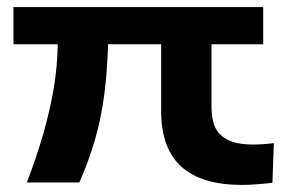

<svg xmlns="http://www.w3.org/2000/svg" viewBox="-20 -514 810 542"><path d="M663 8Q549 8 492 -43.5Q435 -95 435 -200V-389H285Q283 -314 274.5 -248Q266 -182 248.5 -121Q231 -60 204 1H56Q84 -73 102.5 -137.5Q121 -202 131.5 -263.5Q142 -325 143 -389H18V-494H723V-389H577V-213Q577 -191 581.5 -171.5Q586 -152 598.5 -137.5Q611 -123 634 -114.5Q657 -106 694 -106Q707 -106 722.5 -107Q738 -108 753 -110L749 2Q723 5 701.5 6.5Q680 8 663 8Z"/></svg>

Font: Nunito Sans 10pt Expanded
Style: Bold
Weight: 700
Width: 7
Designer: Vernon Adams
Foundry: Vernon Adams
Version: Version 3.101;gftools[0.9.27]